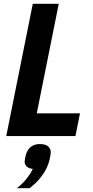

<svg xmlns="http://www.w3.org/2000/svg" viewBox="-20 -718 491 1013"><path d="M13 0 153 -698H290L174 -120H402L378 0ZM191 42Q220 42 234 54.5Q248 67 248 86Q248 91 246 102Q244 113 242 123Q232 166 204.5 205Q177 244 136 275H69Q98 252 118.5 227Q139 202 153 173Q132 171 121 160.5Q110 150 110 135Q110 130 112 118.5Q114 107 117 97Q134 42 191 42Z"/></svg>

Font: IBM Plex Sans Cond
Style: Bold Italic
Weight: 700
Width: 3
Italic angle: -11°
Designer: Mike Abbink, Paul van der Laan, Pieter van Rosmalen
Foundry: Bold Monday
Version: Version 1.3